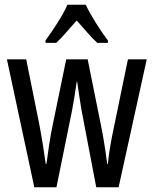

<svg xmlns="http://www.w3.org/2000/svg" viewBox="-20 -786 645 806"><path d="M322 -325Q317 -354 312.5 -384.5Q308 -415 304 -443H302Q298 -414 293 -383Q288 -352 283 -325L217 0H124L9 -537H90L144 -269Q152 -228 159 -184.5Q166 -141 172 -98H175Q180 -134 186 -176Q192 -218 202 -265L258 -537H348L403 -264Q409 -236 416 -194Q423 -152 430 -98H433Q436 -138 450 -212L517 -537H596L478 0H384ZM340 -766Q356 -732 382 -690.5Q408 -649 433 -616V-606H388Q367 -626 346 -650Q325 -674 302 -700Q279 -674 256.5 -648.5Q234 -623 216 -606H171V-616Q198 -653 223.5 -693.5Q249 -734 263 -766Z"/></svg>

Font: Noto Sans Ethiopic ExtraCondensed
Style: Regular
Weight: 400
Width: 2
Designer: Monotype Design Team
Foundry: Monotype Imaging Inc.
Version: Version 2.102; ttfautohint (v1.8.4.7-5d5b)